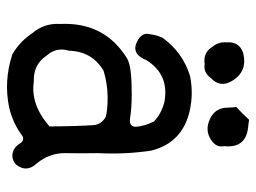

<svg xmlns="http://www.w3.org/2000/svg" viewBox="-110 -592 721 540"><g transform="rotate(90 250.0 -321.5)"><path d="M298.8 -643.6Q307.6 -652.3 316.4 -662.1Q327.1 -660.2 338.9 -659.2Q396.5 -652.3 390.6 -592.8Q394.5 -573.2 379.9 -560.5Q350.6 -535.2 314.5 -551.8Q282.2 -566.4 282.2 -602.5Q282.2 -614.3 280.3 -626Q290 -634.8 298.8 -643.6ZM128.9 -645.5Q180.7 -658.2 207 -614.3Q227.5 -580.1 198.2 -553.7Q183.6 -533.2 159.2 -537.1Q127.9 -532.2 111.3 -558.6Q96.7 -576.2 98.6 -598.6Q95.7 -634.8 128.9 -645.5ZM193.4 -496.1Q243.2 -505.9 291 -495.1Q381.8 -474.6 403.3 -385.7Q414.1 -312.5 410.2 -237.3Q411.1 -193.4 410.2 -147Q409.2 -100.6 439.5 -64.5Q465.8 -36.1 442.4 -6.8Q431.6 3.9 416 3.9Q396.5 2 384.8 -14.6Q377 -30.3 363.3 -25.4Q327.1 2 282.2 12.7Q207 28.3 132.8 3.9Q96.7 -16.6 73.2 -51.8Q43.9 -85.9 46.9 -130.9Q41 -255.9 144.5 -319.3Q157.2 -326.2 181.6 -329.1Q206.1 -332 244.1 -332Q282.2 -332 310.1 -327.6Q337.9 -323.2 335.9 -345.7Q334 -368.2 321.3 -394.5Q297.9 -416 266.6 -423.8Q189.5 -438.5 148.4 -373Q128.9 -323.2 85.9 -353.5Q70.3 -366.2 76.2 -385.7Q78.1 -402.3 85.9 -418.9Q127 -475.6 193.4 -496.1ZM308.6 -258.8Q287.1 -264.6 251 -264.2Q214.8 -263.7 178.7 -252.9Q124 -220.7 122.1 -155.3Q111.3 -120.1 135.7 -92.8Q161.1 -54.7 209 -56.6Q273.4 -46.9 335 -100.6Q335 -133.8 334 -168Q333 -201.2 331.5 -223.6Q330.1 -246.1 308.6 -258.8Z"/></g></svg>

Font: NaikaiFont
Style: Regular-Lite
Weight: 400
Version: Version 1.67